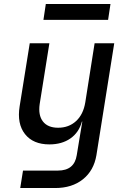

<svg xmlns="http://www.w3.org/2000/svg" viewBox="-20 -768 640 968"><path d="M82 180 96 92H272Q355 92 367 14L378 -53L395 -155H393Q378 -100 335 -70Q292 -40 229 -40Q147 -40 106 -92Q65 -144 79 -232L130 -550H229L180 -243Q172 -187 196.5 -155.5Q221 -124 273 -124Q327 -124 363.5 -157.5Q400 -191 410 -252L457 -550H556L466 15Q453 92 398 136Q343 180 258 180ZM199 -668 211 -748H537L525 -668Z"/></svg>

Font: JetBrains Mono NL Medium
Style: Italic
Weight: 500
Italic angle: -9°
Monospace: yes
Designer: Philipp Nurullin, Konstantin Bulenkov
Foundry: JetBrains
Version: Version 2.305; ttfautohint (v1.8.4.7-5d5b)